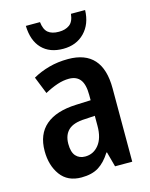

<svg xmlns="http://www.w3.org/2000/svg" viewBox="-116 -832 718 917"><g transform="rotate(-15 243.5 -374.0)"><path d="M255 -553Q425 -553 425 -363V0H340L320 -74H317Q290 -31 257 -10.5Q224 10 172 10Q104 10 69 -38Q34 -86 34 -157Q34 -240 85.5 -284Q137 -328 236 -332L309 -335V-361Q309 -413 290.5 -437Q272 -461 235 -461Q207 -461 177 -451Q147 -441 114 -423L80 -508Q117 -529 161 -541Q205 -553 255 -553ZM260 -255Q203 -253 177.5 -229Q152 -205 152 -161Q152 -120 169 -101Q186 -82 215 -82Q256 -82 282.5 -115Q309 -148 309 -208V-258ZM395 -758Q393 -689 352.5 -647.5Q312 -606 247 -606Q180 -606 142 -645.5Q104 -685 102 -758H172Q176 -721 194.5 -705.5Q213 -690 248 -690Q280 -690 300.5 -705Q321 -720 325 -758Z"/></g></svg>

Font: Noto Sans Thai Looped Condensed SemiBold
Style: Regular
Weight: 600
Width: 3
Designer: Sasikarn Vongin, Ben Mitchell
Foundry: The Fontpad Ltd
Version: Version 1.001; ttfautohint (v1.8.4.7-5d5b)